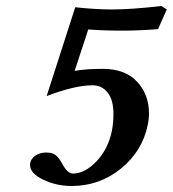

<svg xmlns="http://www.w3.org/2000/svg" viewBox="-20 -601 570 633"><path d="M349.1 -170.9Q354 -195.8 354 -225.1Q354 -271.5 335 -295.7Q315.9 -319.8 285.2 -319.8Q226.6 -319.8 133.8 -284.2L228 -577.1Q295.4 -569.8 349.1 -569.8Q412.1 -569.8 512.2 -581.1L529.8 -569.8L501 -504.9Q437.5 -500 381.8 -500Q320.8 -500 271 -503.9L226.1 -367.2Q261.2 -374 318.8 -374Q392.1 -374 431.6 -332Q471.2 -290 471.2 -227.1Q471.2 -208 466.8 -188Q449.2 -102.5 378.7 -45.2Q308.1 12.2 215.8 12.2Q166.5 12.2 122.8 -8.5Q79.1 -29.3 79.1 -57.1V-62Q82 -78.1 96.7 -88.1Q111.3 -98.1 132.8 -98.1Q152.8 -98.1 163.3 -89.6Q173.8 -81.1 183.1 -64.9Q201.7 -28.8 220.2 -28.8Q259.8 -28.8 298.3 -69.3Q336.9 -109.9 349.1 -170.9Z"/></svg>

Font: Linux Libertine G
Style: Bold Italic
Weight: 700
Italic angle: -11.5°
Designer: Philipp H. Poll
Foundry: Philipp H. Poll
Version: Version 4.1.0